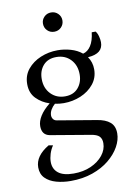

<svg xmlns="http://www.w3.org/2000/svg" viewBox="-97 -716 690 1011"><g transform="rotate(-10 248.0 -211.0)"><path d="M198 235Q157 235 121 225Q85 215 63 193Q41 171 41 135Q41 74 115 30L138 34Q125 53 118 75.5Q111 98 111 118Q111 156 138 177.5Q165 199 220 199Q272 199 312.5 181Q353 163 377 133Q401 103 401 68Q401 45 388.5 32Q376 19 343 14L130 -22Q89 -30 89 -77Q89 -103 106.5 -131Q124 -159 159 -187Q118 -200 89 -229.5Q60 -259 60 -307Q60 -353 87 -386Q114 -419 157 -437Q200 -455 248 -455Q283 -455 318 -445Q353 -435 378 -414Q403 -420 420 -446Q437 -472 442 -517H463Q472 -506 476.5 -488.5Q481 -471 481 -457Q481 -427 461.5 -410.5Q442 -394 400 -391Q421 -361 421 -323Q421 -278 394 -244.5Q367 -211 324 -193Q281 -175 233 -175Q209 -175 186 -180Q172 -168 163.5 -153Q155 -138 155 -123Q155 -112 161.5 -103Q168 -94 181 -92L389 -57Q434 -50 458 -29.5Q482 -9 482 30Q482 65 462 101Q442 137 405 167.5Q368 198 315.5 216.5Q263 235 198 235ZM246 -209Q291 -209 316 -238Q341 -267 341 -310Q341 -359 311.5 -390Q282 -421 235 -421Q190 -421 165 -392.5Q140 -364 140 -320Q140 -271 170 -240Q200 -209 246 -209ZM249 -554Q227 -554 212 -569Q197 -584 197 -606Q197 -627 212 -642Q227 -657 249 -657Q271 -657 286 -642Q301 -627 301 -606Q301 -584 286 -569Q271 -554 249 -554Z"/></g></svg>

Font: Bona Nova SC
Style: Regular
Weight: 400
Designer: Mateusz Machalski
Foundry: Capitalics
Version: Version 4.001; ttfautohint (v1.8.4.7-5d5b)